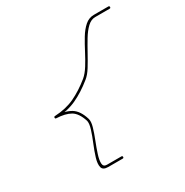

<svg xmlns="http://www.w3.org/2000/svg" viewBox="-151 -669 854 887"><g transform="rotate(-30 276.0 -226.0)"><path d="M546 -547Q552 -547 552 -541Q552 -535 546 -535Q527 -535 507.5 -535Q488 -535 469 -535Q447 -535 427.5 -516.5Q408 -498 390.5 -469Q373 -440 355.5 -408Q338 -376 321 -348.5Q304 -321 285 -306Q285 -306 285 -306Q285 -306 285 -306Q285 -306 285 -306Q285 -306 285 -306Q237 -267 189.5 -245Q142 -223 80 -220Q75 -220 75 -226Q75 -232 80 -232Q131 -230 162 -211.5Q193 -193 208 -143Q208 -143 208 -143Q208 -143 208 -143Q213 -127 205 -99.5Q197 -72 184.5 -40.5Q172 -9 163 19Q154 47 155 65Q156 83 175 83Q194 83 213.5 83Q233 83 252 83Q252 83 252 83Q252 83 252 83Q258 83 258 89Q258 95 252 95Q233 95 213.5 95Q194 95 175 95Q147 95 142.5 76.5Q138 58 147 28.5Q156 -1 169.5 -33.5Q183 -66 192 -94.5Q201 -123 197 -139Q197 -139 197 -139Q197 -139 197 -139Q182 -186 154.5 -202Q127 -218 80 -220Q74 -220 74 -226Q74 -232 80 -232Q140 -235 185.5 -256.5Q231 -278 278 -316Q278 -316 278 -316Q278 -316 278 -316Q278 -316 278 -316Q297 -332 314.5 -360Q332 -388 348.5 -420Q365 -452 382.5 -481Q400 -510 421 -528.5Q442 -547 469 -547Q488 -547 507.5 -547Q527 -547 546 -547Q546 -547 546 -547Q546 -547 546 -547Z"/></g></svg>

Font: FRB American Cursive Thin
Style: Italic
Weight: 100
Italic angle: -25°
Version: Version 2.0;Modular Font Editor K font №1